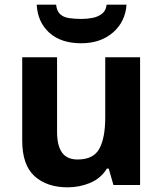

<svg xmlns="http://www.w3.org/2000/svg" viewBox="-20 -791 697 821"><path d="M579 -546V0H465L445 -70H437Q411 -28 365.5 -9Q320 10 269 10Q181 10 128 -37.5Q75 -85 75 -190V-546H224V-227Q224 -169 245 -139Q266 -109 312 -109Q380 -109 405 -155.5Q430 -202 430 -289V-546ZM521 -771Q516 -698 463 -652Q410 -606 327 -606Q241 -606 191 -651Q141 -696 137 -771H220Q223 -743 237.5 -730Q252 -717 276 -713.5Q300 -710 328 -710Q352 -710 375.5 -714.5Q399 -719 416 -732Q433 -745 436 -771Z"/></svg>

Font: Noto Sans Kayah Li
Style: Bold
Weight: 700
Designer: Monotype Design Team, Sérgio Martins
Foundry: Monotype Imaging Inc.
Version: Version 2.002; ttfautohint (v1.8.4.7-5d5b)